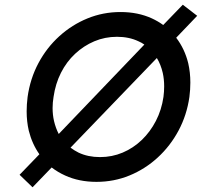

<svg xmlns="http://www.w3.org/2000/svg" viewBox="-20 -761 856 814"><path d="M118 33 63 -20 147 -107Q116 -151 102 -207Q93 -246 93 -289Q93 -318 97 -350Q108 -428 143 -493.5Q178 -559 231.5 -607.5Q285 -656 351 -683Q417 -710 491 -710Q565 -710 624 -683Q650 -671 672 -655L755 -741L816 -694L727 -601Q763 -554 778 -493Q787 -454 787 -411Q787 -381 783 -350Q772 -273 737 -207.5Q702 -142 648.5 -93Q595 -44 529 -17Q463 10 389 10Q315 10 256 -17Q225 -31 199 -51ZM592 -572Q581 -580 567 -586Q527 -605 476 -605Q425 -605 380 -586Q335 -567 298.5 -533Q262 -499 238.5 -452.5Q215 -406 207 -350Q203 -326 203 -303Q203 -274 209 -248Q216 -218 229 -193ZM404 -95Q455 -95 500 -114Q545 -133 581 -167.5Q617 -202 641 -248.5Q665 -295 673 -350Q676 -373 676 -395Q676 -425 670 -452Q662 -487 645 -515L279 -135Q295 -123 313 -114Q353 -95 404 -95Z"/></svg>

Font: Lexend
Style: Italic
Weight: 400
Italic angle: -8.13011°
Designer: Bonnie Shaver-Troup, Thomas Jockin
Foundry: Lexend
Version: Version 1.007